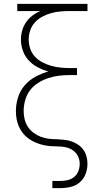

<svg xmlns="http://www.w3.org/2000/svg" viewBox="-20 -755 540 990"><path d="M250 215V178H292Q311 178 330 173.5Q349 169 363.5 156.5Q378 144 384.5 126Q391 108 391 89Q391 69 382 50.5Q373 32 356.5 20.5Q340 9 320 4.5Q300 0 279.5 0Q259 0 239 -1.5Q219 -3 199.5 -8Q180 -13 161.5 -21Q143 -29 126.5 -41Q110 -53 97.5 -69Q85 -85 77 -103.5Q69 -122 65.5 -142Q62 -162 62 -182Q62 -218 73 -253Q84 -288 107.5 -315Q131 -342 163 -359.5Q195 -377 229 -386Q201 -394 174.5 -408Q148 -422 128 -443.5Q108 -465 98 -493.5Q88 -522 88 -551Q88 -575 94.5 -598Q101 -621 114.5 -640.5Q128 -660 147 -674.5Q166 -689 188 -698H69V-735H431V-698H340Q316 -698 292 -696Q268 -694 244.5 -687.5Q221 -681 199 -669.5Q177 -658 160.5 -640Q144 -622 136 -599Q128 -576 128 -551Q128 -527 136 -503.5Q144 -480 160.5 -462.5Q177 -445 199 -433.5Q221 -422 244.5 -415.5Q268 -409 292 -406.5Q316 -404 340 -404H377V-368H340Q312 -368 283.5 -364.5Q255 -361 228 -352Q201 -343 176.5 -327.5Q152 -312 135 -289.5Q118 -267 110 -239Q102 -211 102 -182Q102 -161 107 -140Q112 -119 124 -101Q136 -83 153.5 -70Q171 -57 191 -49.5Q211 -42 232.5 -39.5Q254 -37 275 -37Q294 -36 313 -34Q332 -32 350 -25.5Q368 -19 383.5 -8.5Q399 2 410 17.5Q421 33 426 51.5Q431 70 431 89Q431 116 421.5 141.5Q412 167 392 184.5Q372 202 345.5 208.5Q319 215 292 215Z"/></svg>

Font: Iosevka SS18 Extralight
Style: Regular
Weight: 200
Monospace: yes
Designer: Belleve Invis
Foundry: Belleve Invis
Version: Version 25.1.1; ttfautohint (v1.8.4)